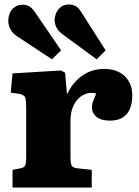

<svg xmlns="http://www.w3.org/2000/svg" viewBox="-20 -838 621 858"><path d="M36 0V-79L72 -86Q88 -89 92.5 -99Q97 -109 97 -135V-357Q97 -389 92.5 -402Q88 -415 64 -419L28 -424L36 -510L253 -523L271 -513L279 -420H282Q304 -469 347 -499.5Q390 -530 445 -530Q504 -530 537.5 -497.5Q571 -465 571 -412Q571 -376 560 -350.5Q549 -325 527 -312Q505 -299 473 -299Q431 -299 411 -316Q391 -333 391 -356Q391 -365 392.5 -373Q394 -381 398.5 -392Q403 -403 410 -420Q390 -426 369.5 -420.5Q349 -415 332 -399Q315 -383 305 -357.5Q295 -332 295 -299V-133Q295 -108 300.5 -98Q306 -88 325 -86L390 -79V0ZM212 -573 56 -676Q35 -690 26 -708.5Q17 -727 17 -745Q17 -762 23.5 -778.5Q30 -795 45 -806Q60 -817 81 -817Q97 -817 110 -810Q123 -803 136 -784L253 -613ZM412 -573 262 -683Q241 -698 232.5 -715Q224 -732 224 -748Q224 -762 230.5 -778.5Q237 -795 251.5 -806.5Q266 -818 288 -818Q304 -818 317.5 -811Q331 -804 343 -784L452 -613Z"/></svg>

Font: Literata 18pt ExtraBold
Style: Regular
Weight: 800
Designer: Latin by Veronika Burian and Jose Scaglione. Greek by Irene Vlachou. Cyrillic by Vera Evstafieva.
Foundry: TypeTogether
Version: Version 3.103;gftools[0.9.29]